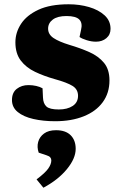

<svg xmlns="http://www.w3.org/2000/svg" viewBox="-20 -553 568 898"><path d="M255 -41Q295 -41 320 -57.5Q345 -74 345 -105Q345 -135 319.5 -151Q294 -167 236 -183Q186 -197 144 -217Q102 -237 77 -270Q52 -303 52 -355Q52 -401 78.5 -441.5Q105 -482 160 -507.5Q215 -533 301 -533Q352 -533 396.5 -520Q441 -507 469 -481.5Q497 -456 497 -418Q497 -391 477.5 -374.5Q458 -358 429 -358Q408 -358 385.5 -365Q363 -372 352 -380L359 -413Q367 -445 351 -461.5Q335 -478 291 -478Q249 -478 227 -461.5Q205 -445 205 -419Q205 -392 230.5 -375Q256 -358 305 -343Q356 -328 398.5 -309Q441 -290 466.5 -259Q492 -228 492 -177Q492 -118 460.5 -75Q429 -32 371.5 -9Q314 14 238 14Q182 14 136 3.5Q90 -7 63 -29Q36 -51 36 -85Q36 -120 58.5 -137.5Q81 -155 113 -155Q132 -155 149.5 -151Q167 -147 179 -140L181 -97Q182 -69 197 -55Q212 -41 255 -41ZM183 325 151 286Q191 256 205.5 235.5Q220 215 220 197Q220 189 215 183Q210 177 197 173L161 161Q152 135 158.5 111Q165 87 186 71.5Q207 56 242 56Q287 56 310.5 79.5Q334 103 334 143Q334 188 293 238Q252 288 183 325Z"/></svg>

Font: Literata 36pt ExtraBold
Style: Italic
Weight: 800
Italic angle: -2°
Designer: Latin by Veronika Burian and Jose Scaglione. Greek by Irene Vlachou. Cyrillic by Vera Evstafieva
Foundry: TypeTogether
Version: Version 3.002